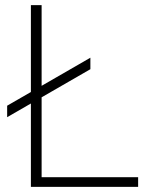

<svg xmlns="http://www.w3.org/2000/svg" viewBox="-20 -732 576 752"><path d="M8 -273V-318L334 -506V-461ZM101 0V-712H143V-38H521V0Z"/></svg>

Font: Muli ExtraLight
Style: Regular
Weight: 250
Designer: Vernon Adams
Foundry: Vernon Adams
Version: Version 2.100; ttfautohint (v1.8.1.43-b0c9)